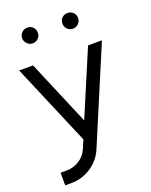

<svg xmlns="http://www.w3.org/2000/svg" viewBox="-168 -804 867 1105"><g transform="rotate(-20 265.0 -252.0)"><path d="M139.3 -715.8Q119.2 -715.8 105.7 -702.3Q91.3 -688 91.3 -667.8Q91.3 -648.5 105.7 -634.2Q120 -619.8 139.3 -619.8Q159.5 -619.8 173.8 -634.2Q187.3 -647.7 187.3 -667.8Q187.3 -688.8 173.8 -702.3Q160.3 -715.8 139.3 -715.8ZM386 -715.8Q365 -715.8 351.5 -702.3Q338 -688.8 338 -667.8Q338 -647.7 351.5 -634.2Q365.8 -619.8 386 -619.8Q405.3 -619.8 419.7 -634.2Q434 -648.5 434 -667.8Q434 -688 419.7 -702.3Q406.2 -715.8 386 -715.8ZM11.7 -500 223.5 -1 202.3 49.2Q185.3 89.3 150.5 111.5Q114.8 134.5 71.3 134.5H34.7V212H71.3Q137.7 212 193.2 175.8Q247.8 140.7 274.2 79.7L518.7 -500H433.8L265.2 -101.8L96.8 -500Z"/></g></svg>

Font: Unageo Variable
Style: Regular
Weight: 300
Designer: Richard Sepsi
Foundry: Richard Sepsi
Version: Version 2.200